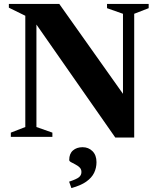

<svg xmlns="http://www.w3.org/2000/svg" viewBox="-20 -695 801 975"><path d="M108.5 -50V-615L25 -656V-675H281L643.5 -163.5L604.5 -137V-625L523.5 -653.5V-675H735V-653.5L661.5 -625V3.5H565.5L141.5 -604L165 -621V-50L246 -21.5V0H35V-21.5ZM331 227.5Q369 215 381.2 204.8Q393.5 194.5 393.5 178.5Q393.5 164 384 155Q374.5 146 362.2 139.8Q350 133.5 340.8 128.5Q331.5 123.5 331.5 117.5Q331.5 85.5 350.5 69Q369.5 52.5 399.5 52.5Q429.5 52.5 449.8 72.8Q470 93 470 128.5Q470 157.5 458 182.5Q446 207.5 418.2 227.2Q390.5 247 342.5 260Z"/></svg>

Font: Newsreader 24pt
Style: Bold
Weight: 700
Designer: Hugues Gentile
Foundry: Production Type
Version: Version 1.003